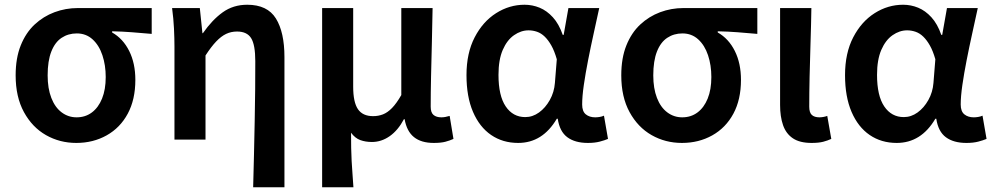

<svg xmlns="http://www.w3.org/2000/svg" viewBox="-20 -589 4192 810"><path d="M302 14Q232 14 174 -19Q116 -52 81 -116Q46 -180 46 -271Q46 -344 67.5 -397.5Q89 -451 126 -485.5Q163 -520 210 -537.5Q257 -555 308 -555H620V-446Q574 -450 536 -453Q498 -456 453 -457V-452Q499 -426 525 -374Q551 -322 551 -252Q551 -169 519 -109.5Q487 -50 430 -18Q373 14 302 14ZM303 -94Q340 -94 367.5 -114.5Q395 -135 410.5 -173Q426 -211 426 -264Q426 -314 412 -356Q398 -398 370.5 -423Q343 -448 304 -448Q268 -448 240 -429.5Q212 -411 196.5 -371.5Q181 -332 181 -271Q181 -216 196.5 -176Q212 -136 240 -115Q268 -94 303 -94Z M1048 201Q1050 135 1051.5 63.5Q1053 -8 1054.5 -78Q1056 -148 1056.5 -212.5Q1057 -277 1057 -331Q1057 -400 1039.5 -428Q1022 -456 980 -456Q955 -456 934 -446Q913 -436 892 -414Q871 -392 847 -355V0H716V-393Q716 -427 714 -468.5Q712 -510 706 -555H823L834 -449H836Q875 -505 919.5 -537Q964 -569 1023 -569Q1108 -569 1144 -511Q1180 -453 1180 -348V201Z M1339 201V-555H1470V-223Q1470 -158 1490 -128.5Q1510 -99 1554 -99Q1576 -99 1595.5 -106.5Q1615 -114 1634 -133.5Q1653 -153 1673 -188V-555H1805Q1804 -486 1802 -411Q1800 -336 1798.5 -266Q1797 -196 1797 -139Q1797 -114 1809 -104Q1821 -94 1842 -94Q1850 -94 1858.5 -95.5Q1867 -97 1877 -100L1893 -3Q1878 4 1859 9Q1840 14 1810 14Q1757 14 1726.5 -10.5Q1696 -35 1687 -86H1684Q1659 -39 1624 -14.5Q1589 10 1549 10Q1522 10 1500 2Q1478 -6 1461 -29Q1461 6 1461.5 35Q1462 64 1463.5 90.5Q1465 117 1467 143.5Q1469 170 1471 201Z M2166 14Q2101 14 2052 -19.5Q2003 -53 1975.5 -117Q1948 -181 1948 -272Q1948 -365 1982.5 -431.5Q2017 -498 2073 -533.5Q2129 -569 2193 -569Q2226 -569 2256.5 -556.5Q2287 -544 2312.5 -516Q2338 -488 2354 -442H2358L2378 -555H2508Q2497 -504 2484.5 -447.5Q2472 -391 2461 -335Q2450 -279 2443 -230.5Q2436 -182 2436 -148Q2436 -119 2451.5 -106.5Q2467 -94 2491 -94Q2499 -94 2509 -95.5Q2519 -97 2528 -101L2545 -3Q2531 3 2510 8.5Q2489 14 2460 14Q2406 14 2373.5 -10Q2341 -34 2333 -88H2329Q2269 14 2166 14ZM2196 -95Q2227 -95 2254 -114.5Q2281 -134 2299.5 -167Q2318 -200 2321 -239L2329 -339Q2319 -374 2306 -397Q2293 -420 2278 -434.5Q2263 -449 2245.5 -455Q2228 -461 2210 -461Q2178 -461 2148.5 -440.5Q2119 -420 2101 -378.5Q2083 -337 2083 -273Q2083 -185 2113.5 -140Q2144 -95 2196 -95Z M2857 14Q2787 14 2729 -19Q2671 -52 2636 -116Q2601 -180 2601 -271Q2601 -344 2622.5 -397.5Q2644 -451 2681 -485.5Q2718 -520 2765 -537.5Q2812 -555 2863 -555H3175V-446Q3129 -450 3091 -453Q3053 -456 3008 -457V-452Q3054 -426 3080 -374Q3106 -322 3106 -252Q3106 -169 3074 -109.5Q3042 -50 2985 -18Q2928 14 2857 14ZM2858 -94Q2895 -94 2922.5 -114.5Q2950 -135 2965.5 -173Q2981 -211 2981 -264Q2981 -314 2967 -356Q2953 -398 2925.5 -423Q2898 -448 2859 -448Q2823 -448 2795 -429.5Q2767 -411 2751.5 -371.5Q2736 -332 2736 -271Q2736 -216 2751.5 -176Q2767 -136 2795 -115Q2823 -94 2858 -94Z M3404 14Q3354 14 3325 -5.5Q3296 -25 3283.5 -61Q3271 -97 3271 -146V-555H3403Q3402 -486 3399.5 -411Q3397 -336 3395.5 -266Q3394 -196 3394 -139Q3394 -114 3405 -104Q3416 -94 3437 -94Q3444 -94 3453 -95.5Q3462 -97 3470 -100L3487 -3Q3472 4 3453 9Q3434 14 3404 14Z M3763 14Q3698 14 3649 -19.5Q3600 -53 3572.5 -117Q3545 -181 3545 -272Q3545 -365 3579.5 -431.5Q3614 -498 3670 -533.5Q3726 -569 3790 -569Q3823 -569 3853.5 -556.5Q3884 -544 3909.5 -516Q3935 -488 3951 -442H3955L3975 -555H4105Q4094 -504 4081.5 -447.5Q4069 -391 4058 -335Q4047 -279 4040 -230.5Q4033 -182 4033 -148Q4033 -119 4048.5 -106.5Q4064 -94 4088 -94Q4096 -94 4106 -95.5Q4116 -97 4125 -101L4142 -3Q4128 3 4107 8.5Q4086 14 4057 14Q4003 14 3970.5 -10Q3938 -34 3930 -88H3926Q3866 14 3763 14ZM3793 -95Q3824 -95 3851 -114.5Q3878 -134 3896.5 -167Q3915 -200 3918 -239L3926 -339Q3916 -374 3903 -397Q3890 -420 3875 -434.5Q3860 -449 3842.5 -455Q3825 -461 3807 -461Q3775 -461 3745.5 -440.5Q3716 -420 3698 -378.5Q3680 -337 3680 -273Q3680 -185 3710.5 -140Q3741 -95 3793 -95Z"/></svg>

Font: Noto Sans TC SemiBold
Style: Regular
Weight: 600
Designer: Ryoko NISHIZUKA  (kana, bopomofo & ideographs); Paul D. Hunt (Latin, Greek & Cyrillic); Sandoll Communications , Soo-you
Foundry: Adobe
Version: Version 2.004-H2;hotconv 1.0.118;makeotfexe 2.5.65603